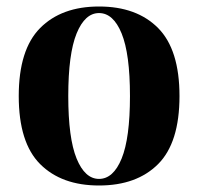

<svg xmlns="http://www.w3.org/2000/svg" viewBox="-20 -551 605 585"><path d="M526.9 -258.3Q526.9 -116.2 461.7 -51Q396.5 14.2 281.7 14.2Q167.5 14.2 102.3 -51Q37.1 -116.2 37.1 -258.3Q37.1 -399.9 102.3 -465.6Q167.5 -531.2 281.7 -531.2Q396.5 -531.2 461.7 -465.6Q526.9 -399.9 526.9 -258.3ZM188 -258.3Q188 -129.9 213.4 -67.9Q238.8 -5.9 281.7 -5.9Q325.2 -5.9 350.6 -67.9Q376 -129.9 376 -258.3Q376 -386.7 350.6 -449Q325.2 -511.2 281.7 -511.2Q238.8 -511.2 213.4 -449Q188 -386.7 188 -258.3Z"/></svg>

Font: TypoPRO Playfair Display
Style: Bold
Weight: 700
Designer: Claus Eggers Sørensen
Foundry: Claus Eggers Sørensen
Version: Version 1.004;PS 001.004;hotconv 1.0.70;makeotf.lib2.5.58329